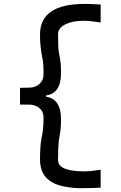

<svg xmlns="http://www.w3.org/2000/svg" viewBox="-20 -801 623 991"><path d="M416 83.5Q446.8 83.5 499.5 75.2V167.5Q489.7 168 478.5 168.5Q467.3 168.9 456.1 169.4Q433.6 170.4 396.7 170.4Q359.9 170.4 317.1 162.8Q274.4 155.3 245.1 137.7Q186.5 102.1 186.5 22.9Q186.5 -48.8 194.3 -87.4Q204.6 -135.3 204.6 -185.1V-193.8Q204.6 -238.8 161.1 -255.9Q147 -261.2 129.9 -261.2H83.5V-347.7L129.9 -348.6Q163.6 -348.6 184.6 -368.7Q204.6 -387.7 204.6 -416V-424.8Q204.6 -474.6 199.2 -500Q193.8 -525.4 191.9 -540.8Q189.9 -556.2 188.5 -570.8Q186.5 -597.2 186.5 -623Q186.5 -780.8 417 -780.8Q435.5 -780.8 451.7 -780.3L479.5 -778.8Q490.2 -778.3 499.5 -777.8V-685.1Q443.4 -693.8 414.1 -693.8Q384.8 -693.8 361.6 -689.7Q338.4 -685.5 320.3 -676.8Q279.8 -657.7 279.8 -626V-605.5Q279.8 -550.8 283.9 -529.8Q288.1 -508.8 289.8 -497.3Q291.5 -485.8 293 -474.6Q294.9 -455.1 294.9 -424.8Q294.9 -317.9 217.8 -308.6V-301.8Q294.9 -290.5 294.9 -185.1Q294.9 -139.6 289.1 -107.9Q283.2 -76.2 282.2 -60.1Q281.2 -43.9 280.5 -27.3Q279.8 -10.7 279.8 3.9V25.9Q279.8 83.5 416 83.5Z"/></svg>

Font: Plaster
Style: Regular
Weight: 400
Designer: Eben Sorkin
Foundry: Eben Sorkin
Version: Version 1.007